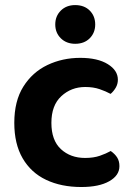

<svg xmlns="http://www.w3.org/2000/svg" viewBox="-20 -721 526 755"><path d="M315.3 -378.9Q260.1 -378.9 221.1 -342.8Q182.1 -306.8 182.1 -237.8Q182.1 -169.1 219.6 -134.5Q257.1 -99.9 314.6 -99.9Q348 -99.9 372.8 -108.5Q397.7 -117.2 415.4 -127.2Q432.1 -115.5 440.8 -101.6Q449.6 -87.6 449.6 -67.5Q449.6 -31 409.5 -8.3Q369.5 14.4 299.7 14.4Q220.7 14.4 161.2 -13.9Q101.8 -42.1 69 -98.6Q36.2 -155.1 36.2 -237.8Q36.2 -323.8 71.8 -380.4Q107.3 -437 166.4 -465.3Q225.6 -493.5 295.5 -493.5Q363.9 -493.5 403.7 -468.9Q443.5 -444.4 443.5 -407.4Q443.5 -390.4 435.1 -376.1Q426.7 -361.8 414.9 -351.8Q396.5 -361.9 371.8 -370.4Q347 -378.9 315.3 -378.9ZM354.4 -624.8Q354.4 -592.1 332.8 -570.4Q311.2 -548.8 275.7 -548.8Q241.2 -548.8 219.2 -570.4Q197.3 -592.1 197.3 -624.8Q197.3 -657.7 219.2 -679.4Q241.1 -701 275.5 -701Q311.5 -701 332.9 -679.4Q354.4 -657.7 354.4 -624.8Z"/></svg>

Font: Baloo Bhaina 2
Style: Regular
Weight: 400
Designer: Yesha Goshar, Manish Minz, Shuchita Grover and Ek Type
Foundry: Ek Type
Version: Version 1.700